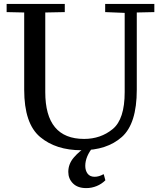

<svg xmlns="http://www.w3.org/2000/svg" viewBox="-20 -760 821 984"><path d="M14 -740H312V-698L212 -696V-288Q212 -48 411 -48Q496 -48 557.5 -98.5Q619 -149 619 -288V-694L519 -698V-740H771V-698L681 -696V-300Q681 -126 604.5 -58Q528 10 398 10Q266 10 185 -58.5Q104 -127 104 -300V-696L14 -698ZM417 90Q417 114 429 130Q441 146 465 146Q487 146 510 133L512 134L520 164Q501 183 475.5 193.5Q450 204 422 204Q378 204 354 180Q330 156 330 121Q330 80 358.5 47Q387 14 423 -8H458Q417 42 417 90Z"/></svg>

Font: Minipax
Style: Regular
Weight: 400
Designer: Raphaël Ronot
Foundry: Velvetyne Type Foundry
Version: Version 1.000